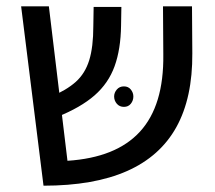

<svg xmlns="http://www.w3.org/2000/svg" viewBox="-20 -579 681 609"><path d="M118 10 47 -559H135L194 -69Q271 -74 328.5 -97Q386 -120 424 -161.5Q462 -203 480.5 -264Q499 -325 498 -406L497 -559H589L590 -410Q591 -269 539.5 -176Q488 -83 383 -36.5Q278 10 118 10ZM161 -208 139 -271Q191 -293 220.5 -319.5Q250 -346 263 -388Q276 -430 276 -496L277 -557H365L364 -498Q363 -423 343.5 -369Q324 -315 280 -276.5Q236 -238 161 -208ZM373 -305Q387 -305 395 -295Q403 -285 403 -273Q403 -260 395 -250Q387 -240 373 -240Q359 -240 350.5 -250Q342 -260 342 -273Q342 -285 350.5 -295Q359 -305 373 -305Z"/></svg>

Font: Assistant ExtraLight Medium
Style: Regular
Weight: 500
Version: Version 3.000